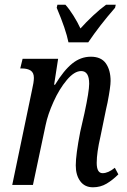

<svg xmlns="http://www.w3.org/2000/svg" viewBox="-20 -786 538 816"><path d="M302 -83Q302 -128 321 -226L339 -305Q359 -398 359 -430Q359 -484 325 -484Q296 -484 264 -446Q232 -408 207.5 -353.5Q183 -299 174 -255L120 0H32L116 -403Q124 -437 124 -455Q124 -477 110.5 -486Q97 -495 73 -495H66L76 -536H227L210 -426H214Q251 -487 287 -516Q323 -545 366 -545Q410 -545 430 -516.5Q450 -488 450 -442Q450 -417 437 -350L431 -323L407 -206Q391 -137 391 -94Q391 -50 416 -50Q440 -50 468 -73L483 -45Q459 -21 433 -5.5Q407 10 375 10Q340 10 321 -16Q302 -42 302 -83ZM221 -753 224 -766H258Q275 -747 292.5 -719Q310 -691 322 -665Q346 -692 376 -720Q406 -748 431 -766H472L469 -753Q402 -676 355 -606H271Q260 -661 221 -753Z"/></svg>

Font: Noto Serif Cond
Style: Italic
Weight: 400
Width: 3
Italic angle: -12°
Designer: Monotype Design Team
Foundry: Monotype Imaging Inc.
Version: Version 1.001